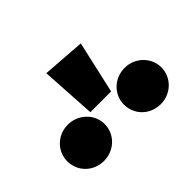

<svg xmlns="http://www.w3.org/2000/svg" viewBox="-86 -1157 752 752"><g transform="rotate(-45 290.5 -780.5)"><path d="M216 -982 230 -752H345L394 -969ZM133 -780C75 -780 30 -735 30 -680C30 -623 75 -579 133 -579C190 -579 237 -623 237 -680C237 -735 190 -780 133 -780ZM448 -780C389 -780 344 -735 344 -680C344 -623 389 -579 448 -579C504 -579 551 -623 551 -680C551 -735 504 -780 448 -780Z"/></g></svg>

Font: Fira Sans Ultra
Style: Regular
Weight: 950
Designer: Carrois Corporate & Edenspiekermann AG
Foundry: Carrois Corporate GbR & Edenspiekermann AG
Version: Version 4.203;PS 004.203;hotconv 1.0.88;makeotf.lib2.5.64775